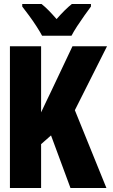

<svg xmlns="http://www.w3.org/2000/svg" viewBox="-20 -947 570 967"><path d="M30 0V-714H187V-381Q199 -408 212.5 -435Q226 -462 238 -488L345 -714H519L357 -392L516 0H335L237 -265L187 -221V0ZM192 -767Q182 -786 164 -814Q146 -842 126 -869Q106 -896 92 -914V-927H189Q207 -913 225.5 -894Q244 -875 265 -851Q308 -900 342 -927H438V-914Q424 -895 405 -868.5Q386 -842 368.5 -815Q351 -788 340 -767Z"/></svg>

Font: Noto Sans Mono Condensed Black
Style: Regular
Weight: 900
Width: 3
Designer: Monotype Design Team
Foundry: Monotype Imaging Inc.
Version: Version 2.014